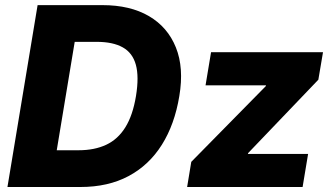

<svg xmlns="http://www.w3.org/2000/svg" viewBox="-20 -748 1331 768"><path d="M301.8 0H84.5L108.4 -147H294.4Q357.9 -147 404.8 -168.9Q451.7 -190.9 481.4 -238.8Q511.2 -286.6 523.9 -363.8Q536.6 -441.4 523.4 -489Q510.3 -536.6 470.9 -558.6Q431.6 -580.6 367.2 -580.6H177.2L201.7 -727.5H389.6Q500.5 -727.5 575.7 -683.6Q650.9 -639.6 683.6 -558.1Q716.3 -476.6 697.3 -363.8Q678.7 -250.5 627.4 -168.9Q576.2 -87.4 494.4 -43.7Q412.6 0 301.8 0ZM303.2 -727.5 182.6 0H9.8L130.4 -727.5ZM728.5 0 745.1 -100.6 1043.5 -403.8 1043.9 -406.7H802.2L824.2 -539.1H1272L1253.4 -429.2L972.2 -135.3L971.7 -132.3H1212.4L1190.4 0Z"/></svg>

Font: Inter 18pt ExtraBold
Style: Italic
Weight: 800
Italic angle: -9.3988°
Designer: Rasmus Andersson
Foundry: rsms
Version: Version 4.001;git-66647c0bb